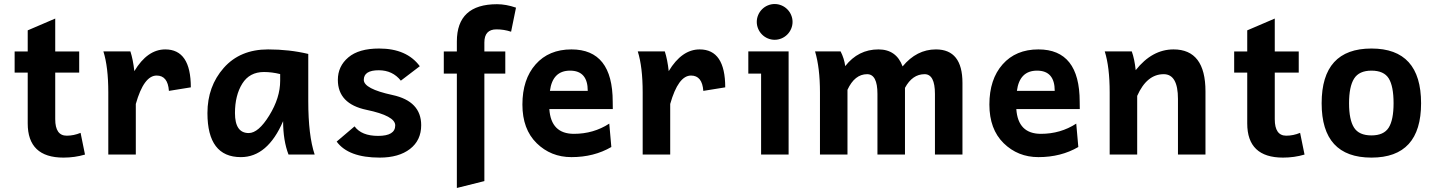

<svg xmlns="http://www.w3.org/2000/svg" viewBox="-20 -768 7144 954"><path d="M295.4 15.1Q117.7 15.1 117.7 -154.8V-407.2H52.7V-512.2H117.7V-617.2L254.4 -675.8V-512.2H373.5V-407.2H254.4V-175.8Q254.4 -93.8 311.5 -93.8Q346.2 -93.8 380.4 -107.9L402.3 0Q351.6 15.1 295.4 15.1Z M654.8 0H518.1V-309.1Q518.1 -435.5 493.7 -512.7H627.9Q641.1 -472.2 647.5 -414.6Q712.4 -522.5 801.3 -522.5Q928.2 -522.5 928.2 -334L819.3 -316.4Q814 -392.6 758.3 -392.6Q694.8 -392.6 654.8 -251.5Z M1215.8 -106.9Q1264.2 -106.9 1318.1 -194.6Q1372.1 -282.2 1372.1 -366.7V-399.9Q1331.1 -410.2 1291.5 -410.2Q1219.7 -410.2 1183.6 -352.1Q1147.5 -293.9 1147.5 -206.1Q1147.5 -106.9 1215.8 -106.9ZM1176.8 12.7Q1010.7 12.7 1010.7 -206.1Q1010.7 -338.9 1091.8 -430.7Q1172.9 -522.5 1312 -522.5Q1417.5 -522.5 1511.7 -500V-266.1Q1511.7 -94.7 1543.5 0H1413.6Q1386.7 -69.8 1386.7 -166Q1309.6 12.7 1176.8 12.7Z M1866.7 15.1Q1710.9 15.1 1652.8 -64.5L1741.7 -140.1Q1776.4 -92.8 1858.9 -92.8Q1943.8 -92.8 1943.8 -145Q1943.8 -192.4 1801.3 -222.2Q1658.7 -252 1658.7 -371.1Q1658.7 -439 1710.9 -482.9Q1762.7 -526.9 1863.8 -526.9Q2001 -526.9 2065.9 -439L1971.7 -367.2Q1930.7 -418.9 1861.8 -418.9Q1787.6 -418.9 1787.6 -371.1Q1787.6 -326.7 1930.2 -295.9Q2072.8 -265.1 2072.8 -146Q2072.8 -70.8 2017.1 -27.8Q1961.4 15.1 1866.7 15.1Z M2250 166V-402.3H2185.1V-512.2H2250V-562Q2250 -747.1 2449.7 -747.1Q2494.1 -747.1 2543.9 -730L2519.5 -610.4Q2484.4 -622.1 2446.8 -622.1Q2386.7 -622.1 2386.7 -557.1V-512.2H2490.7V-402.3H2386.7V131.8Z M2819.3 12.7Q2717.3 12.7 2646.5 -56.6Q2575.7 -126 2575.7 -248.5Q2575.7 -374 2641.4 -448.2Q2707 -522.5 2819.3 -522.5Q3024.4 -522.5 3024.4 -262.7L3024.9 -226.1H2709.5Q2717.8 -103 2831.5 -103Q2929.2 -103 3007.3 -153.8L3017.6 -37.6Q2931.2 12.7 2819.3 12.7ZM2900.4 -316.4Q2900.4 -417 2812.5 -417Q2725.6 -417 2712.4 -316.4Z M3310.1 0H3173.3V-309.1Q3173.3 -435.5 3148.9 -512.7H3283.2Q3296.4 -472.2 3302.7 -414.6Q3367.7 -522.5 3456.5 -522.5Q3583.5 -522.5 3583.5 -334L3474.6 -316.4Q3469.2 -392.6 3413.6 -392.6Q3350.1 -392.6 3310.1 -251.5Z M3829.1 -570.3Q3811.5 -570.3 3795.2 -577.1Q3778.8 -584 3766.4 -596.4Q3753.9 -608.9 3747.1 -625.2Q3740.2 -641.6 3740.2 -659.2Q3740.2 -676.8 3747.1 -693.1Q3753.9 -709.5 3766.4 -721.9Q3778.8 -734.4 3795.2 -741.2Q3811.5 -748 3829.1 -748Q3846.7 -748 3863 -741.2Q3879.4 -734.4 3891.8 -721.9Q3904.3 -709.5 3911.1 -693.1Q3918 -676.8 3918 -659.2Q3918 -641.6 3911.1 -625.2Q3904.3 -608.9 3891.8 -596.4Q3879.4 -584 3863 -577.1Q3846.7 -570.3 3829.1 -570.3ZM3898.4 0H3761.7V-402.3H3698.2V-512.7H3898.4Z M4762.2 0H4625.5V-301.3Q4625.5 -399.4 4574.2 -399.4Q4513.2 -399.4 4476.6 -331.5V0H4339.8V-301.3Q4339.8 -399.4 4288.6 -399.4Q4226.6 -399.4 4190.9 -321.8V0H4054.2V-309.1Q4054.2 -430.7 4029.8 -512.7H4156.7Q4174.8 -477.1 4179.7 -439.5Q4244.6 -522.5 4344.7 -522.5Q4433.6 -522.5 4464.8 -438Q4534.7 -522.5 4630.4 -522.5Q4762.2 -522.5 4762.2 -356Z M5139.6 12.7Q5037.6 12.7 4966.8 -56.6Q4896 -126 4896 -248.5Q4896 -374 4961.7 -448.2Q5027.3 -522.5 5139.6 -522.5Q5344.7 -522.5 5344.7 -262.7L5345.2 -226.1H5029.8Q5038.1 -103 5151.9 -103Q5249.5 -103 5327.6 -153.8L5337.9 -37.6Q5251.5 12.7 5139.6 12.7ZM5220.7 -316.4Q5220.7 -417 5132.8 -417Q5045.9 -417 5032.7 -316.4Z M5969.7 0H5833V-276.4Q5833 -399.4 5762.2 -399.4Q5678.2 -399.4 5630.4 -291.5V0H5493.7V-309.1Q5493.7 -435.5 5469.2 -512.7H5603.5Q5617.2 -474.6 5623 -419.4Q5704.6 -522.5 5811 -522.5Q5969.7 -522.5 5969.7 -314Z M6355 15.1Q6177.2 15.1 6177.2 -154.8V-407.2H6112.3V-512.2H6177.2V-617.2L6314 -675.8V-512.2H6433.1V-407.2H6314V-175.8Q6314 -93.8 6371.1 -93.8Q6405.8 -93.8 6439.9 -107.9L6461.9 0Q6411.1 15.1 6355 15.1Z M6794.4 15.1Q6546.9 15.1 6546.9 -254.9Q6546.9 -526.9 6794.4 -526.9Q7041 -526.9 7041 -254.9Q7041 15.1 6794.4 15.1ZM6794.4 -95.2Q6855.5 -95.2 6879.9 -133.5Q6904.3 -171.9 6904.3 -254.9Q6904.3 -339.4 6880.4 -378.2Q6856.4 -417 6794.4 -417Q6732.9 -417 6708 -377.2Q6683.1 -337.4 6683.1 -254.9Q6683.1 -172.9 6707.8 -134Q6732.4 -95.2 6794.4 -95.2Z"/></svg>

Font: Cadman
Style: Bold
Weight: 700
Designer: Paul James MIller
Foundry: High-Logic / Made with FontCreator
Version: Version 2.114;March 28, 2021;FontCreator 13.0.0.2683 64-bit